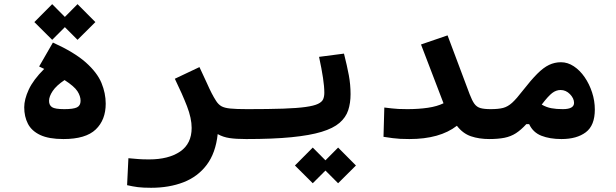

<svg xmlns="http://www.w3.org/2000/svg" viewBox="-20 -665 2970 925"><path d="M285.6 4.9Q215.3 4.9 173.8 -14.6Q132.3 -34.2 114.5 -68.8Q96.7 -103.5 96.7 -148.4Q96.7 -186 118.4 -233.2Q140.1 -280.3 192.9 -333Q181.2 -338.9 168.5 -344.7L234.9 -460Q338.4 -413.1 393.3 -364.3Q448.2 -315.4 468.8 -265.6Q489.3 -215.8 489.3 -165.5Q489.3 -87.4 441.2 -41.3Q393.1 4.9 285.6 4.9ZM291 -279.3Q251.5 -252.9 233.9 -226.6Q216.3 -200.2 216.3 -179.2Q216.3 -158.2 230.7 -148.7Q245.1 -139.2 289.6 -139.2Q333.5 -139.2 350.8 -147.7Q368.2 -156.2 368.2 -179.2Q368.2 -202.1 353 -225.6Q337.9 -249 291 -279.3ZM353.5 -473.1 292.5 -534.2 231.4 -473.1 145.5 -558.6 231.4 -645 292.5 -583.5 353.5 -645 439.5 -558.6Z M1028.8 -19Q1019 72.3 975.8 129.4Q932.6 186.5 863.8 213.1Q794.9 239.7 708 239.7Q668.9 239.7 644.3 236.6Q619.6 233.4 592.3 227.1L598.6 97.2Q626.5 99.6 646 101.3Q665.5 103 698.2 103Q792 103 847.7 65.2Q903.3 27.3 903.3 -48.8Q903.3 -95.2 880.9 -153.3Q858.4 -211.4 822.3 -285.6L940.9 -341.8Q963.4 -294.4 976.6 -264.9Q989.7 -235.4 999.8 -215.8Q1009.8 -196.3 1021.5 -178.2Q1032.2 -161.6 1046.6 -153.3Q1061 -145 1089.6 -142.1Q1118.2 -139.2 1171.9 -139.2Q1208.5 -139.2 1208.5 -75.7Q1208.5 -34.2 1196 -14.6Q1183.6 4.9 1166 4.9Q1117.2 4.9 1085.9 0.2Q1054.7 -4.4 1028.8 -19Z M1166 4.9Q1151.9 4.9 1144.8 -13.2Q1137.7 -31.2 1137.7 -75.7Q1137.7 -115.2 1148.7 -127.2Q1159.7 -139.2 1171.9 -139.2Q1276.4 -139.2 1344.5 -141.6Q1412.6 -144 1452.6 -149.7Q1492.7 -155.3 1512 -164.6Q1531.2 -173.8 1536.9 -187Q1542.5 -200.2 1542.5 -218.3Q1542.5 -247.6 1536.1 -290Q1529.8 -332.5 1517.1 -391.1L1637.2 -406.7Q1652.3 -347.2 1660.6 -302.2Q1668.9 -257.3 1668.9 -211.4Q1668.9 -168.5 1657.5 -133.8Q1646 -99.1 1615.7 -73Q1585.4 -46.9 1529.1 -29.8Q1472.7 -12.7 1383.8 -3.9Q1294.9 4.9 1166 4.9ZM1608.9 217.8 1547.9 156.7 1486.8 217.8 1400.9 132.3 1486.8 45.9 1547.9 107.4 1608.9 45.9 1694.8 132.3Z M1952.1 4.9Q1926.8 4.9 1908.4 3.9Q1890.1 2.9 1871.8 0.5Q1853.5 -2 1827.6 -5.9L1831.5 -147Q1852.1 -144.5 1867.2 -142.8Q1882.3 -141.1 1899.4 -140.1Q1916.5 -139.2 1942.4 -139.2Q1996.6 -139.2 2041.3 -145.8Q2085.9 -152.3 2116.7 -167.5L2008.3 -450.7L2136.2 -494.6L2242.7 -210.9Q2254.4 -180.2 2265.6 -164.8Q2276.9 -149.4 2294.7 -144.3Q2312.5 -139.2 2343.8 -139.2Q2380.4 -139.2 2380.4 -75.7Q2380.4 4.9 2337.9 4.9Q2288.1 4.9 2248.8 -8.5Q2209.5 -22 2181.2 -59.1Q2099.1 4.9 1952.1 4.9Z M2335 4.9Q2321.8 4.9 2315.7 -14.2Q2309.6 -33.2 2309.6 -65.9Q2309.6 -90.3 2318.1 -114.7Q2326.7 -139.2 2343.8 -139.2Q2380.9 -139.2 2403.6 -145Q2426.3 -150.9 2447.3 -169.9Q2468.3 -189 2499 -229Q2538.6 -279.8 2568.4 -309.6Q2598.1 -339.4 2625.2 -352.3Q2652.3 -365.2 2682.6 -365.2Q2714.8 -365.2 2744.4 -345.7Q2773.9 -326.2 2796.6 -293.2Q2819.3 -260.3 2832.5 -219.7Q2845.7 -179.2 2845.7 -137.2Q2845.7 -60.5 2802.2 -27.8Q2758.8 4.9 2685.1 4.9Q2628.9 4.9 2588.4 -11Q2547.9 -26.9 2529.3 -66.9H2515.6Q2490.2 -39.1 2465.6 -23.2Q2440.9 -7.3 2410.2 -1.2Q2379.4 4.9 2335 4.9ZM2589.8 -161.1Q2612.8 -147.9 2636.5 -143.6Q2660.2 -139.2 2691.4 -139.2Q2745.6 -139.2 2745.6 -169.4Q2745.6 -190.9 2726.1 -211.2Q2706.5 -231.4 2680.7 -231.4Q2659.2 -231.4 2639.9 -216.6Q2620.6 -201.7 2589.8 -161.1Z"/></svg>

Font: Cascadia Mono PL
Style: Bold
Weight: 700
Monospace: yes
Designer: Aaron Bell
Foundry: Saja Typeworks
Version: Version 2404.023; ttfautohint (v1.8.4)